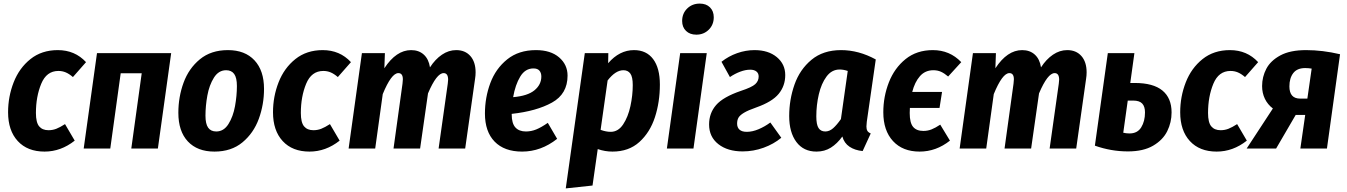

<svg xmlns="http://www.w3.org/2000/svg" viewBox="-20 -827 7498 1069"><path d="M459 -481 386 -398Q365 -416 346 -424Q327 -432 305 -432Q239 -432 209.5 -360.5Q180 -289 180 -198Q180 -145 198 -123.5Q216 -102 250 -102Q273 -102 293.5 -110Q314 -118 342 -136L396 -44Q319 17 228 17Q133 17 79 -41.5Q25 -100 25 -202Q25 -289 56 -368.5Q87 -448 149.5 -498Q212 -548 302 -548Q397 -548 459 -481Z M711 0 769 -419H652L594 0H446L520 -531H933L859 0Z M973 -199Q973 -287 1002 -366.5Q1031 -446 1093 -497Q1155 -548 1249 -548Q1344 -548 1397 -491Q1450 -434 1450 -332Q1450 -245 1421 -165.5Q1392 -86 1330 -34.5Q1268 17 1174 17Q1079 17 1026 -39.5Q973 -96 973 -199ZM1299 -348Q1299 -394 1284 -415Q1269 -436 1239 -436Q1197 -436 1171 -394.5Q1145 -353 1134.5 -295Q1124 -237 1124 -183Q1124 -137 1139 -116Q1154 -95 1184 -95Q1226 -95 1252 -136.5Q1278 -178 1288.5 -236Q1299 -294 1299 -348Z M1934 -481 1861 -398Q1840 -416 1821 -424Q1802 -432 1780 -432Q1714 -432 1684.5 -360.5Q1655 -289 1655 -198Q1655 -145 1673 -123.5Q1691 -102 1725 -102Q1748 -102 1768.5 -110Q1789 -118 1817 -136L1871 -44Q1794 17 1703 17Q1608 17 1554 -41.5Q1500 -100 1500 -202Q1500 -289 1531 -368.5Q1562 -448 1624.5 -498Q1687 -548 1777 -548Q1872 -548 1934 -481Z M2628 -424Q2628 -406 2625 -388L2570 0H2422L2473 -361Q2475 -379 2475 -383Q2475 -420 2450 -420Q2411 -420 2363 -307L2319 0H2171L2221 -361Q2223 -379 2223 -385Q2223 -420 2198 -420Q2159 -420 2111 -303L2069 0H1921L1995 -531H2123L2120 -447Q2186 -548 2269 -548Q2312 -548 2339.5 -523Q2367 -498 2374 -452Q2403 -497 2440.5 -522.5Q2478 -548 2520 -548Q2570 -548 2599 -515Q2628 -482 2628 -424Z M3140 -406Q3140 -304 3053.5 -256Q2967 -208 2829 -193V-191Q2829 -140 2849.5 -117.5Q2870 -95 2908 -95Q2938 -95 2966 -106.5Q2994 -118 3030 -143L3082 -54Q2992 17 2887 17Q2788 17 2734 -38.5Q2680 -94 2680 -195Q2680 -284 2710 -364.5Q2740 -445 2804 -496.5Q2868 -548 2964 -548Q3046 -548 3093 -507.5Q3140 -467 3140 -406ZM2994 -401Q2994 -421 2983.5 -433.5Q2973 -446 2950 -446Q2904 -446 2876.5 -400.5Q2849 -355 2837 -286Q2918 -293 2956 -324.5Q2994 -356 2994 -401Z M3236 -531H3367L3366 -475Q3429 -548 3510 -548Q3579 -548 3616.5 -498Q3654 -448 3654 -356Q3654 -259 3626.5 -174.5Q3599 -90 3540 -36.5Q3481 17 3390 17Q3348 17 3308 3L3279 206L3130 222ZM3503 -353Q3503 -399 3489.5 -417.5Q3476 -436 3451 -436Q3407 -436 3363 -379L3324 -104Q3354 -93 3380 -93Q3422 -93 3449.5 -134.5Q3477 -176 3490 -236Q3503 -296 3503 -353Z M3915 -531 3841 0H3693L3767 -531ZM3778 -710Q3778 -752 3806 -779.5Q3834 -807 3876 -807Q3912 -807 3933 -786Q3954 -765 3954 -731Q3954 -689 3926 -661.5Q3898 -634 3857 -634Q3821 -634 3799.5 -655Q3778 -676 3778 -710Z M4352 -409Q4352 -349 4315.5 -304.5Q4279 -260 4191 -229Q4145 -213 4122 -199Q4099 -185 4091.5 -171.5Q4084 -158 4084 -139Q4084 -117 4097.5 -105Q4111 -93 4138 -93Q4169 -93 4203.5 -107.5Q4238 -122 4269 -145L4330 -60Q4288 -25 4231.5 -4.5Q4175 16 4115 16Q4031 16 3979.5 -24.5Q3928 -65 3928 -134Q3928 -197 3967 -242Q4006 -287 4105 -321Q4166 -341 4185 -358.5Q4204 -376 4204 -401Q4204 -419 4191.5 -429Q4179 -439 4157 -439Q4131 -439 4101.5 -428Q4072 -417 4044 -398L3997 -483Q4036 -514 4084 -531Q4132 -548 4181 -548Q4258 -548 4305 -509Q4352 -470 4352 -409Z M4856 -496 4806 -149Q4804 -129 4804 -123Q4804 -108 4809 -99Q4814 -90 4828 -84L4783 14Q4740 10 4710 -10Q4680 -30 4670 -67Q4641 -27 4606 -5Q4571 17 4526 17Q4454 17 4414 -36.5Q4374 -90 4374 -181Q4374 -272 4403.5 -356Q4433 -440 4498 -494Q4563 -548 4663 -548Q4761 -548 4856 -496ZM4525 -179Q4525 -133 4537.5 -114Q4550 -95 4575 -95Q4598 -95 4618.5 -113Q4639 -131 4662 -164L4700 -432Q4676 -440 4655 -440Q4611 -440 4582 -401Q4553 -362 4539 -302Q4525 -242 4525 -179Z M5215 -133 5269 -44Q5192 17 5100 17Q5006 17 4952 -41.5Q4898 -100 4898 -202Q4898 -289 4929 -368.5Q4960 -448 5022 -498Q5084 -548 5174 -548Q5268 -548 5332 -481L5259 -401Q5238 -419 5219 -427.5Q5200 -436 5177 -436Q5131 -436 5102 -403Q5073 -370 5059 -315H5225L5211 -226H5046Q5045 -216 5045 -198Q5045 -143 5064 -120.5Q5083 -98 5121 -98Q5145 -98 5166.5 -106.5Q5188 -115 5215 -133Z M6030 -424Q6030 -406 6027 -388L5972 0H5824L5875 -361Q5877 -379 5877 -383Q5877 -420 5852 -420Q5813 -420 5765 -307L5721 0H5573L5623 -361Q5625 -379 5625 -385Q5625 -420 5600 -420Q5561 -420 5513 -303L5471 0H5323L5397 -531H5525L5522 -447Q5588 -548 5671 -548Q5714 -548 5741.5 -523Q5769 -498 5776 -452Q5805 -497 5842.5 -522.5Q5880 -548 5922 -548Q5972 -548 6001 -515Q6030 -482 6030 -424Z M6503 -201Q6503 -146 6479 -97Q6455 -48 6400.5 -16Q6346 16 6260 16Q6166 16 6076 -16L6148 -531H6296L6273 -365H6298Q6401 -365 6452 -323Q6503 -281 6503 -201ZM6355 -201Q6355 -234 6339.5 -250.5Q6324 -267 6289 -267H6259L6234 -88Q6251 -84 6269 -84Q6313 -84 6334 -118Q6355 -152 6355 -201Z M6985 -481 6912 -398Q6891 -416 6872 -424Q6853 -432 6831 -432Q6765 -432 6735.5 -360.5Q6706 -289 6706 -198Q6706 -145 6724 -123.5Q6742 -102 6776 -102Q6799 -102 6819.5 -110Q6840 -118 6868 -136L6922 -44Q6845 17 6754 17Q6659 17 6605 -41.5Q6551 -100 6551 -202Q6551 -289 6582 -368.5Q6613 -448 6675.5 -498Q6738 -548 6828 -548Q6923 -548 6985 -481Z M7441 -525 7368 0H7220L7247 -187H7194L7085 0H6921L7067 -223Q7038 -245 7022.5 -277Q7007 -309 7007 -348Q7007 -399 7030.5 -444Q7054 -489 7108.5 -518.5Q7163 -548 7252 -548Q7344 -548 7441 -525ZM7159 -346Q7159 -278 7219 -278H7259L7283 -445Q7265 -448 7247 -448Q7202 -448 7180.5 -420Q7159 -392 7159 -346Z"/></svg>

Font: Fira Sans Condensed
Style: Bold Italic
Weight: 700
Width: 3
Italic angle: -8°
Designer: Carrois Corporate & Edenspiekermann AG
Foundry: Carrois Corporate GbR & Edenspiekermann AG
Version: Version 4.203